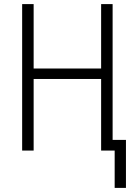

<svg xmlns="http://www.w3.org/2000/svg" viewBox="-20 -734 662 936"><path d="M539 0H473V-349H144V0H88V-714H144V-400H473V-714H529V-52H594V182H539Z"/></svg>

Font: Noto Sans UI NarrowLight
Style: Regular
Weight: 300
Width: 4
Designer: Monotype Design Team
Foundry: Monotype Imaging Inc.
Version: Version 1.001